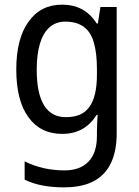

<svg xmlns="http://www.w3.org/2000/svg" viewBox="-20 -566 599 826"><path d="M247 -546Q295 -546 332 -526.5Q369 -507 396 -465H401L412 -536H482V8Q482 83 457.5 135Q433 187 383 213.5Q333 240 255 240Q205 240 163 232Q121 224 86 207V128Q123 147 166.5 157Q210 167 258 167Q324 167 360.5 129.5Q397 92 397 19V0Q397 -14 398 -36Q399 -58 400 -72H396Q370 -31 333.5 -10.5Q297 10 247 10Q154 10 102 -62Q50 -134 50 -267Q50 -399 102.5 -472.5Q155 -546 247 -546ZM261 -473Q221 -473 193.5 -449Q166 -425 152 -379Q138 -333 138 -266Q138 -164 169.5 -113Q201 -62 263 -62Q298 -62 323 -72.5Q348 -83 364.5 -106Q381 -129 389 -163.5Q397 -198 397 -246V-268Q397 -340 383 -385.5Q369 -431 338.5 -452Q308 -473 261 -473Z"/></svg>

Font: Noto Sans Thai SemiCondensed
Style: Regular
Weight: 400
Width: 4
Designer: Monotype Design Team
Foundry: Monotype Imaging Inc.
Version: Version 2.001